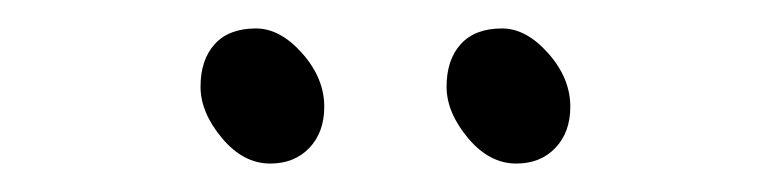

<svg xmlns="http://www.w3.org/2000/svg" viewBox="-20 -713 540 135"><path d="M343 -598Q324 -598 309 -616Q294 -634 294 -652Q294 -671 304 -682Q314 -693 333 -693Q350 -693 365.5 -675.5Q381 -658 381 -638Q381 -620 370.5 -609Q360 -598 343 -598ZM170 -598Q151 -598 136 -616Q121 -634 121 -652Q121 -671 131 -682Q141 -693 160 -693Q177 -693 192.5 -675.5Q208 -658 208 -638Q208 -620 197.5 -609Q187 -598 170 -598Z"/></svg>

Font: Moon Stars Kai HW Light
Style: Regular
Weight: 300
Designer: GuiWonder
Version: Version 1.101